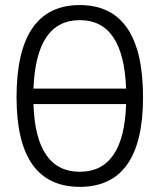

<svg xmlns="http://www.w3.org/2000/svg" viewBox="-20 -723 626 753"><path d="M293 9.8C457.5 9.8 541 -106.4 541 -341.8C541 -583 457.5 -703.1 293 -703.1C128.4 -703.1 44.9 -583 44.9 -341.8C44.9 -106.4 128.4 9.8 293 9.8ZM111.3 -375.5C118.2 -555.2 178.7 -644 293 -644C407.2 -644 467.8 -555.2 474.6 -375.5ZM293 -49.3C177.7 -49.3 116.7 -138.2 111.3 -314.9H474.6C469.2 -138.2 408.2 -49.3 293 -49.3Z"/></svg>

Font: Cascadia Code Light
Style: Regular
Weight: 300
Monospace: yes
Designer: Aaron Bell
Foundry: Saja Typeworks
Version: Version 2404.023